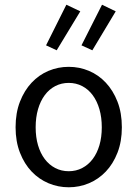

<svg xmlns="http://www.w3.org/2000/svg" viewBox="-20 -781 582 813"><path d="M271 12Q226 12 185.5 -5Q145 -22 114 -54.5Q83 -87 64.5 -134.5Q46 -182 46 -242Q46 -303 64.5 -350.5Q83 -398 114 -431Q145 -464 185.5 -481Q226 -498 271 -498Q316 -498 356.5 -481Q397 -464 428 -431Q459 -398 477.5 -350.5Q496 -303 496 -242Q496 -182 477.5 -134.5Q459 -87 428 -54.5Q397 -22 356.5 -5Q316 12 271 12ZM271 -56Q302 -56 328 -69.5Q354 -83 372.5 -107.5Q391 -132 401 -166Q411 -200 411 -242Q411 -284 401 -318.5Q391 -353 372.5 -378Q354 -403 328 -416.5Q302 -430 271 -430Q240 -430 214 -416.5Q188 -403 169.5 -378Q151 -353 141 -318.5Q131 -284 131 -242Q131 -200 141 -166Q151 -132 169.5 -107.5Q188 -83 214 -69.5Q240 -56 271 -56ZM220 -568 175 -589 261 -761 320 -733ZM371 -568 325 -589 412 -761 470 -733Z"/></svg>

Font: Processing Sans Pro
Style: Regular
Weight: 400
Designer: Paul D. Hunt
Foundry: Adobe Systems Incorporated
Version: Version 2.020;PS 2.000;hotconv 1.0.86;makeotf.lib2.5.63406